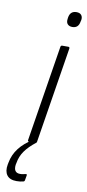

<svg xmlns="http://www.w3.org/2000/svg" viewBox="-138 -691 421 924"><g transform="rotate(10 72.0 -228.5)"><path d="M42 0Q34 0 35 -7L110 -475Q111 -483 118 -483H148Q155 -483 154 -475L79 -7Q78 0 72 0ZM150 -580Q135 -580 127 -588.5Q119 -597 121 -613L122 -621Q127 -654 158 -654Q174 -654 181.5 -645Q189 -636 187 -621L185 -613Q180 -580 150 -580ZM14 197Q-19 197 -33 178Q-47 159 -41 126L-39 116Q-32 77 -7.5 45Q17 13 60 -13L77 -2Q42 25 23 52Q4 79 -1 111L-3 120Q-8 160 25 160Q33 160 39.5 158.5Q46 157 52 156Q59 154 58 162L54 185Q53 192 47 193Q40 195 31.5 196Q23 197 14 197Z"/></g></svg>

Font: Sofia Sans Condensed Light
Style: Italic
Weight: 300
Italic angle: -9°
Version: Version 4.100